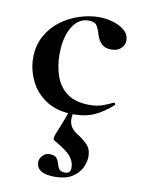

<svg xmlns="http://www.w3.org/2000/svg" viewBox="-78 -450 581 780"><g transform="rotate(10 212.5 -60.0)"><path d="M234 12Q165 12 120 -17.5Q75 -47 53.5 -93Q32 -139 32 -186Q32 -236 53 -275Q74 -314 108.5 -340.5Q143 -367 185 -381Q227 -395 268 -395Q297 -395 326 -386.5Q355 -378 374 -361.5Q393 -345 393 -320Q393 -303 379 -288.5Q365 -274 338 -274Q313 -274 299 -287Q285 -300 277 -325Q270 -349 261.5 -361.5Q253 -374 229 -374Q186 -374 160.5 -331Q135 -288 135 -219Q135 -169 150 -127.5Q165 -86 199 -61.5Q233 -37 290 -37Q320 -37 340.5 -44Q361 -51 386 -63Q388 -65 391.5 -61Q395 -57 393 -55Q358 -23 321 -5.5Q284 12 234 12ZM232 2Q227 23 228.5 39Q230 55 239.5 68Q249 81 268 92Q289 105 306 122.5Q323 140 323 170Q323 194 311 218Q299 242 272.5 258.5Q246 275 201 275Q165 275 145.5 263.5Q126 252 126 227Q126 213 138 200.5Q150 188 166 188Q187 188 195 197.5Q203 207 206 219.5Q209 232 215.5 241.5Q222 251 241 251Q263 251 263 227Q263 201 245 180Q227 159 180 133Q173 130 171.5 124Q170 118 175 105Q185 81 190 68Q195 55 200.5 41Q206 27 215 1Z"/></g></svg>

Font: Cormorant Infant Light
Style: Bold
Weight: 700
Version: Version 4.001